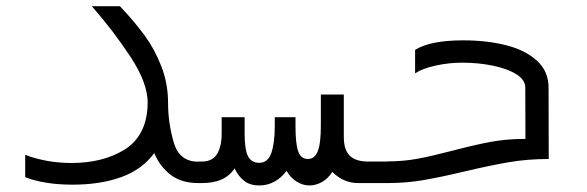

<svg xmlns="http://www.w3.org/2000/svg" viewBox="-20 -574 1840 602"><path d="M59 -18.5V-88.5Q126.5 -63 204 -63Q300.5 -63 367.2 -102.8Q434 -142.5 442 -230.5L442.5 -237.5L443 -252Q443 -313.5 390.2 -394.2Q337.5 -475 268 -554.5H356Q401.5 -506.5 433.5 -462.8Q465.5 -419 486.2 -365.2Q507 -311.5 507 -250Q507 -189.5 524.5 -128.2Q542 -67 601.5 -67V0Q549 0 515.2 -25.8Q481.5 -51.5 463.5 -94Q426 -42.5 360.5 -18.8Q295 5 207.5 5Q119.5 5 59 -18.5Z M715.5 -46Q686 0 613.5 0H600V-67.5H612Q646.5 -67.5 660.8 -91.5Q675 -115.5 675 -154.5V-206.5H747V-155.5Q747 -103.5 758 -83.5Q769 -63.5 792.5 -63.5Q820.5 -63.5 831 -95.2Q841.5 -127 841.5 -178V-206.5H906.5V-178Q906.5 -123.5 915 -99.5Q923.5 -75.5 945.5 -75.5Q966.5 -75.5 976.2 -99.5Q986 -123.5 986 -180V-277.5H1058V-144Q1058 -104.5 1076.5 -86Q1095 -67.5 1134.5 -67.5H1201.5V0H1103Q1057 0 1022 -35Q1009 -14.5 989.8 -3.5Q970.5 7.5 950.5 7.5Q929 7.5 909.5 -5Q890 -17.5 878.5 -38.5Q863 -17 841 -4.8Q819 7.5 793 7.5Q765 7.5 746.5 -6.2Q728 -20 715.5 -46Z M1281.5 -344V-417.5Q1328.5 -447.5 1433 -447.5Q1506.5 -447.5 1566.8 -432.2Q1627 -417 1663.5 -383.8Q1700 -350.5 1700 -299.5L1700.5 -75.5Q1634.5 -75.5 1576 -65.5Q1517.5 -55.5 1437 -36.5Q1359 -18 1306 -9Q1253 0 1194.5 0V-68Q1244.5 -68 1289 -76.2Q1333.5 -84.5 1400.5 -102Q1471 -120.5 1520.2 -129.5Q1569.5 -138.5 1627.5 -138.5L1627 -299.5Q1627 -323.5 1599.2 -341Q1571.5 -358.5 1526 -368Q1480.5 -377.5 1428.5 -377.5Q1387 -377.5 1345.2 -368.2Q1303.5 -359 1281.5 -344Z"/></svg>

Font: JuliaMono Light
Style: Italic
Weight: 300
Italic angle: -9°
Monospace: yes
Designer: cormullion
Foundry: corm
Version: Version 0.054; ttfautohint (v1.8.4)